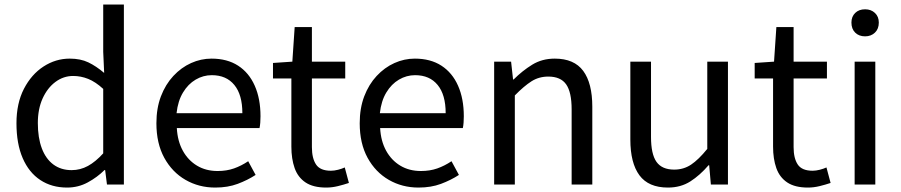

<svg xmlns="http://www.w3.org/2000/svg" viewBox="-20 -816 3982 849"><path d="M276.6 13.4Q208.7 13.4 158.3 -19.9Q107.9 -53.1 80.3 -116.8Q52.8 -180.4 52.8 -271Q52.8 -359.1 85.8 -423.2Q118.9 -487.2 172.6 -522Q226.3 -556.8 288.4 -556.8Q336 -556.8 370.6 -540.2Q405.3 -523.6 440.6 -493.5L436.4 -587V-796H527.8V0H453L444.9 -64.1H442.1Q410.2 -32.3 368.2 -9.5Q326.1 13.4 276.6 13.4ZM296.8 -63.7Q335 -63.7 368.9 -82.2Q402.8 -100.8 436.4 -137.9V-422.9Q402.4 -454.1 370 -467.1Q337.5 -480.1 303.5 -480.1Q260.6 -480.1 225.1 -453.7Q189.6 -427.3 168.4 -380.6Q147.3 -333.9 147.3 -271.8Q147.3 -206.8 164.9 -160.1Q182.5 -113.4 216.1 -88.5Q249.7 -63.7 296.8 -63.7Z M931.7 13.4Q859.5 13.4 800.4 -20.6Q741.3 -54.6 706.4 -118.2Q671.6 -181.9 671.6 -271Q671.6 -337.5 691.6 -390.1Q711.7 -442.7 746.5 -480.1Q781.4 -517.6 825 -537.2Q868.6 -556.8 915.4 -556.8Q984.6 -556.8 1032.8 -525.7Q1081 -494.5 1106.4 -437.1Q1131.9 -379.7 1131.9 -301.7Q1131.9 -287.4 1130.9 -274.1Q1130 -260.7 1127.6 -249.7H761.9Q765 -192.4 788.3 -149.8Q811.7 -107.2 851.1 -83.5Q890.4 -59.8 942.3 -59.8Q981.8 -59.8 1014.5 -71.2Q1047.1 -82.7 1077.5 -103.1L1110.3 -42.5Q1074.8 -19.4 1031 -3Q987.2 13.4 931.7 13.4ZM760.7 -315.5H1051.7Q1051.7 -397.1 1016.2 -440.3Q980.8 -483.6 916.5 -483.6Q878.5 -483.6 845.1 -463.9Q811.7 -444.3 789.2 -406.9Q766.7 -369.6 760.7 -315.5Z M1422.5 13.4Q1364.9 13.4 1331 -9.3Q1297.2 -32 1282.8 -72.8Q1268.4 -113.5 1268.4 -167.7V-469H1187.1V-537.6L1272.7 -543.4L1283 -696.2H1359.2V-543.4H1506.6V-469H1359.2V-165.4Q1359.2 -116 1377.6 -88.5Q1395.9 -61 1443.4 -61Q1458 -61 1475.1 -65.4Q1492.1 -69.8 1504.5 -75.6L1522.8 -7Q1500.2 0.6 1474.2 7Q1448.2 13.4 1422.5 13.4Z M1830.7 13.4Q1758.5 13.4 1699.4 -20.6Q1640.3 -54.6 1605.4 -118.2Q1570.6 -181.9 1570.6 -271Q1570.6 -337.5 1590.6 -390.1Q1610.7 -442.7 1645.5 -480.1Q1680.4 -517.6 1724 -537.2Q1767.6 -556.8 1814.4 -556.8Q1883.6 -556.8 1931.8 -525.7Q1980 -494.5 2005.4 -437.1Q2030.9 -379.7 2030.9 -301.7Q2030.9 -287.4 2029.9 -274.1Q2029 -260.7 2026.6 -249.7H1660.9Q1664 -192.4 1687.3 -149.8Q1710.7 -107.2 1750.1 -83.5Q1789.4 -59.8 1841.3 -59.8Q1880.8 -59.8 1913.5 -71.2Q1946.1 -82.7 1976.5 -103.1L2009.3 -42.5Q1973.8 -19.4 1930 -3Q1886.2 13.4 1830.7 13.4ZM1659.7 -315.5H1950.7Q1950.7 -397.1 1915.2 -440.3Q1879.8 -483.6 1815.5 -483.6Q1777.5 -483.6 1744.1 -463.9Q1710.7 -444.3 1688.2 -406.9Q1665.7 -369.6 1659.7 -315.5Z M2165.1 0V-543.4H2240L2248.7 -464.5H2251.1Q2289.8 -503.1 2333.3 -529.9Q2376.9 -556.8 2433.1 -556.8Q2518.8 -556.8 2559 -502.4Q2599.1 -448 2599.1 -344.1V0H2507.7V-332.4Q2507.7 -408.5 2483.5 -442.9Q2459.3 -477.4 2404.5 -477.4Q2362.9 -477.4 2330 -456.4Q2297.2 -435.5 2256.5 -394V0Z M2933.7 13.4Q2847.6 13.4 2807.5 -40.9Q2767.3 -95.1 2767.3 -199.3V-543.4H2858.7V-210.3Q2858.7 -134.6 2882.9 -100.3Q2907.2 -66 2961.3 -66Q3002.9 -66 3036 -88.1Q3069 -110.1 3107.5 -157.6V-543.4H3198.9V0H3123.4L3115.9 -85.3H3113.1Q3075.1 -40.9 3032.5 -13.7Q2989.9 13.4 2933.7 13.4Z M3552.5 13.4Q3494.9 13.4 3461 -9.3Q3427.2 -32 3412.8 -72.8Q3398.4 -113.5 3398.4 -167.7V-469H3317.1V-537.6L3402.7 -543.4L3413 -696.2H3489.2V-543.4H3636.6V-469H3489.2V-165.4Q3489.2 -116 3507.6 -88.5Q3525.9 -61 3573.4 -61Q3588 -61 3605.1 -65.4Q3622.1 -69.8 3634.5 -75.6L3652.8 -7Q3630.2 0.6 3604.2 7Q3578.2 13.4 3552.5 13.4Z M3759.1 0V-543.4H3850.5V0ZM3805.4 -655.3Q3778.1 -655.3 3761.5 -671.8Q3744.9 -688.2 3744.9 -716.2Q3744.9 -742.6 3761.5 -758.7Q3778.1 -774.9 3805.4 -774.9Q3831.7 -774.9 3848.9 -758.7Q3866 -742.6 3866 -716.2Q3866 -688.2 3848.9 -671.8Q3831.7 -655.3 3805.4 -655.3Z"/></svg>

Font: Shanggu Sans SC VF
Style: Regular
Weight: 250
Designer: GuiWonder
Version: Version 1.021